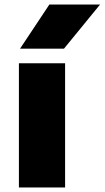

<svg xmlns="http://www.w3.org/2000/svg" viewBox="-20 -828 462 848"><path d="M63.5 0V-548.5H267.5V0ZM68.5 -613 198 -808H422L262.5 -613Z"/></svg>

Font: Encode Sans Expanded ExtraBold
Style: Regular
Weight: 800
Width: 7
Designer: Multiple Designers
Foundry: Impallari Type
Version: Version 2.000